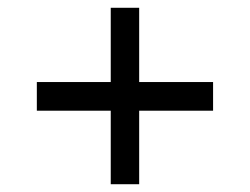

<svg xmlns="http://www.w3.org/2000/svg" viewBox="-20 -599 640 491"><path d="M263.2 -315.9H74.2V-389.2H263.2V-579.1H335.9V-389.2H524.9V-315.9H335.9V-127.9H263.2Z"/></svg>

Font: Noto Mono
Style: Regular
Weight: 400
Designer: Monotype Design Team
Foundry: Monotype Imaging Inc.
Version: Version 1.00